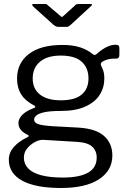

<svg xmlns="http://www.w3.org/2000/svg" viewBox="-20 -762 642 957"><path d="M556 -539Q566 -539 570.5 -535Q575 -531 575 -523V-488Q575 -479 570.5 -474Q566 -469 555 -470Q539 -470 527 -468Q515 -466 503 -461Q479 -452 483 -438Q488 -427 494 -411.5Q500 -396 500 -370Q500 -326 477 -289.5Q454 -253 405.5 -231Q357 -209 283 -209Q232 -209 203 -203Q174 -197 162 -187Q150 -177 150 -166Q150 -150 171.5 -143Q193 -136 241 -133L370 -126Q458 -121 499 -84Q540 -47 540 13Q540 88 473.5 131.5Q407 175 284 175Q157 175 90.5 138.5Q24 102 24 34Q24 -1 48.5 -29Q73 -57 118 -79Q129 -84 118 -90Q96 -100 84 -114.5Q72 -129 72 -149Q72 -163 81 -177Q90 -191 107.5 -203Q125 -215 150 -224Q156 -226 156 -229Q156 -232 151 -236Q107 -258 86 -291Q65 -324 65 -370Q65 -448 124 -493Q183 -538 291 -538Q343 -538 379.5 -526Q416 -514 441 -493Q447 -488 452 -488Q457 -488 462 -493Q474 -504 489 -514.5Q504 -525 521.5 -532Q539 -539 556 -539ZM283 -262Q353 -262 387 -290.5Q421 -319 421 -371Q421 -424 387 -454.5Q353 -485 283 -485Q216 -485 179.5 -454.5Q143 -424 143 -371Q143 -319 179.5 -290.5Q216 -262 283 -262ZM195 -65Q177 -66 155 -54.5Q133 -43 116 -23Q99 -3 99 24Q99 55 120.5 77.5Q142 100 185.5 111.5Q229 123 293 123Q376 123 419 98.5Q462 74 462 23Q462 -10 439.5 -31Q417 -52 362 -55ZM354 -735Q358 -740 362.5 -741Q367 -742 372 -742H431Q446 -742 432 -730L331 -637Q327 -634 323 -631Q319 -628 311 -628H272Q263 -628 258 -631Q253 -634 247 -638L145 -730Q140 -735 140.5 -738.5Q141 -742 147 -742H201Q208 -742 211 -741.5Q214 -741 219 -735L277 -686Q286 -677 289 -677.5Q292 -678 300 -686Z"/></svg>

Font: Libre Franklin Thin
Style: Regular
Weight: 400
Version: Version 3.000